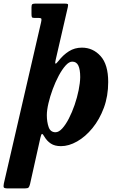

<svg xmlns="http://www.w3.org/2000/svg" viewBox="-74 -800 650 1070"><path d="M124.5 -780H285.5Q300.5 -780 303.8 -777.2Q307 -774.5 304 -760.5L236.5 -467.5Q232 -449 235 -445.8Q238 -442.5 252.5 -461Q278 -494 310 -514.2Q342 -534.5 382.5 -534.5Q444 -534.5 486.5 -487.5Q529 -440.5 529 -343Q529 -264.5 504.8 -199.2Q480.5 -134 441.2 -86Q402 -38 355.8 -11.8Q309.5 14.5 266 14.5Q231 14.5 209.2 0Q187.5 -14.5 174 -37.5Q164.5 -54.5 160 -53.5Q155.5 -52.5 151 -32L93.5 225.5Q90 240 85.2 245Q80.5 250 64 250H-30Q-50.5 250 -53 244Q-55.5 238 -52.5 222.5L155 -676Q158 -689.5 156.8 -694.8Q155.5 -700 140.5 -700H118.5Q106 -700 103.8 -704.5Q101.5 -709 101.5 -723V-759.5Q101.5 -773.5 106.2 -776.8Q111 -780 124.5 -780ZM187 -158Q187 -121 197 -92Q207 -63 235.5 -63Q253.5 -63 272.8 -84Q292 -105 309.8 -139.5Q327.5 -174 341.8 -215.2Q356 -256.5 364.2 -297.2Q372.5 -338 373 -370.5Q373 -412 362.8 -434.2Q352.5 -456.5 328.5 -456.5Q311 -456.5 291.5 -434.8Q272 -413 253.5 -378.5Q235 -344 220 -303.5Q205 -263 196 -224.5Q187 -186 187 -158Z"/></svg>

Font: Besley* Narrow
Style: Bold Italic
Weight: 700
Width: 4
Italic angle: -13°
Designer: Owen Earl
Foundry: indestructible type*
Version: Version 3.000; ttfautohint (v1.8.3)